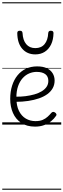

<svg xmlns="http://www.w3.org/2000/svg" viewBox="-20 -1111 566 1712"><path d="M293 18Q219 18 169.5 -15Q120 -48 95.5 -104Q71 -160 71 -229Q71 -294 88 -347.5Q105 -401 136.5 -439.5Q168 -478 212 -498.5Q256 -519 311 -519Q365 -519 399 -502Q433 -485 450 -456.5Q467 -428 467 -393Q467 -355 450 -324.5Q433 -294 402 -271.5Q371 -249 328 -234Q285 -219 232 -211Q179 -203 120 -203V-249Q165 -248 207.5 -253.5Q250 -259 287 -269.5Q324 -280 352 -297Q380 -314 395.5 -337Q411 -360 411 -390Q411 -430 383.5 -450Q356 -470 307 -470Q272 -470 239.5 -456Q207 -442 181.5 -413.5Q156 -385 141 -342Q126 -299 126 -240Q126 -168 149 -122Q172 -76 210.5 -53.5Q249 -31 296 -31Q335 -31 360.5 -42Q386 -53 404.5 -70Q423 -87 439 -106Q448 -114 455.5 -113.5Q463 -113 472 -107Q480 -101 483 -93Q486 -85 479 -77Q463 -53 436.5 -31Q410 -9 374 4.5Q338 18 293 18ZM295 -626Q222 -626 178.5 -676Q135 -726 134 -816Q134 -826 139 -831.5Q144 -837 157 -837Q170 -837 175 -831.5Q180 -826 181 -816Q184 -753 213.5 -717.5Q243 -682 295 -682Q348 -682 377.5 -717.5Q407 -753 410 -816Q411 -826 416 -831.5Q421 -837 433 -837Q446 -837 451.5 -831.5Q457 -826 457 -816Q456 -757 435.5 -714.5Q415 -672 379 -649Q343 -626 295 -626ZM0 571H526V581H0ZM0 -20H526V0H0ZM0 -505H526V-500H0ZM0 -1091H526V-1081H0Z"/></svg>

Font: Playwrite PT Guides
Style: Regular
Weight: 400
Designer: Veronika Burian, José Scaglione
Foundry: TypeTogether
Version: Version 1.003